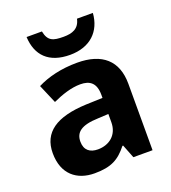

<svg xmlns="http://www.w3.org/2000/svg" viewBox="-141 -874 881 988"><g transform="rotate(-20 299.5 -379.5)"><path d="M481 -769H394C383 -717 345 -705 298 -705C241 -705 213 -713 202 -769H118C123 -668 181 -606 298 -606C409 -606 474 -671 481 -769ZM317 -556C229 -556 154 -537 97 -508L141 -405C191 -428 245 -446 294 -446C346 -446 378 -423 378 -358V-341L287 -338C123 -331 40 -275 40 -161C40 -45 112 10 208 10C300 10 343 -15 390 -74H394L423 0H528V-364C528 -491 453 -556 317 -556ZM321 -250 378 -253V-208C378 -139 329 -100 266 -100C223 -100 194 -121 194 -168C194 -218 226 -247 321 -250Z"/></g></svg>

Font: Noto Sans Lao UI
Style: Bold
Weight: 700
Designer: Monotype Design Team
Foundry: Monotype Imaging Inc.
Version: Version 2.000